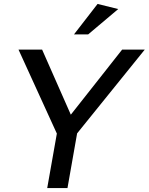

<svg xmlns="http://www.w3.org/2000/svg" viewBox="-20 -956 756 976"><path d="M372 -278 716 -704H601L340 -373L194 -704H74L269 -277L220 0H323ZM356 -781H428L581 -910L476 -936Z"/></svg>

Font: Geom
Style: Italic
Weight: 400
Italic angle: -10°
Version: Version 1.102